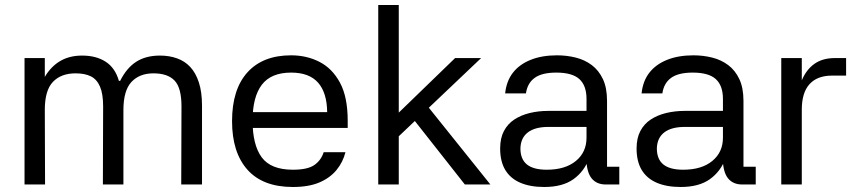

<svg xmlns="http://www.w3.org/2000/svg" viewBox="-20 -737 3428 767"><path d="M78 -505H159V-430Q184 -472 221 -493.5Q258 -515 308 -515Q364 -515 402 -490.5Q440 -466 455 -414H460Q486 -466 524.5 -490.5Q563 -515 619 -515Q656 -515 687 -504Q718 -493 740 -469.5Q762 -446 774.5 -407.5Q787 -369 787 -315V0H704L705 -312Q705 -386 677.5 -415Q650 -444 593 -444Q537 -444 505 -409.5Q473 -375 473 -297V0H391L392 -312Q392 -362 379.5 -391Q367 -420 343 -432Q319 -444 282 -444Q224 -444 191.5 -410Q159 -376 159 -298L160 0H78Z M947 -289H1287Q1286 -367 1250.5 -407Q1215 -447 1143 -447Q1063 -447 1026 -398.5Q989 -350 989 -255Q989 -158 1025.5 -108.5Q1062 -59 1150 -59Q1209 -59 1236 -78Q1263 -97 1273 -129H1360Q1350 -89 1324 -57.5Q1298 -26 1255.5 -8Q1213 10 1150 10Q1030 10 968.5 -59Q907 -128 907 -253Q907 -380 968.5 -448Q1030 -516 1143 -516Q1205 -516 1256 -490Q1307 -464 1338 -407Q1369 -350 1369 -254V-226H946Z M1676 -328 1939 0H1837L1618 -278ZM1573 0H1491V-717H1573ZM1546 -261 1798 -505H1902L1546 -167Z M2454 0H2400Q2363 0 2343 -25Q2323 -50 2322 -107L2333 -104Q2314 -52 2270.5 -21Q2227 10 2154 10Q2098 10 2058.5 -7Q2019 -24 1998.5 -58Q1978 -92 1978 -144Q1978 -185 1993 -213.5Q2008 -242 2034.5 -259.5Q2061 -277 2096 -285.5Q2131 -294 2170 -294H2323V-342Q2323 -395 2294.5 -421Q2266 -447 2202 -447Q2145 -447 2116 -426Q2087 -405 2081 -364H1998Q2003 -413 2029 -446.5Q2055 -480 2100 -498Q2145 -516 2205 -516Q2244 -516 2280 -507Q2316 -498 2344 -477Q2372 -456 2388.5 -421Q2405 -386 2405 -334V-71H2454ZM2059 -144Q2059 -101 2085 -80Q2111 -59 2164 -59Q2238 -59 2280.5 -94Q2323 -129 2323 -187V-230H2171Q2117 -230 2088.5 -208Q2060 -186 2059 -144Z M2999 0H2945Q2908 0 2888 -25Q2868 -50 2867 -107L2878 -104Q2859 -52 2815.5 -21Q2772 10 2699 10Q2643 10 2603.5 -7Q2564 -24 2543.5 -58Q2523 -92 2523 -144Q2523 -185 2538 -213.5Q2553 -242 2579.5 -259.5Q2606 -277 2641 -285.5Q2676 -294 2715 -294H2868V-342Q2868 -395 2839.5 -421Q2811 -447 2747 -447Q2690 -447 2661 -426Q2632 -405 2626 -364H2543Q2548 -413 2574 -446.5Q2600 -480 2645 -498Q2690 -516 2750 -516Q2789 -516 2825 -507Q2861 -498 2889 -477Q2917 -456 2933.5 -421Q2950 -386 2950 -334V-71H2999ZM2604 -144Q2604 -101 2630 -80Q2656 -59 2709 -59Q2783 -59 2825.5 -94Q2868 -129 2868 -187V-230H2716Q2662 -230 2633.5 -208Q2605 -186 2604 -144Z M3183 0H3101V-505H3183V-416Q3201 -459 3233.5 -482Q3266 -505 3315 -505H3360V-435H3304Q3245 -435 3214 -401Q3183 -367 3183 -299Z"/></svg>

Font: Asta Sans
Style: Regular
Weight: 400
Designer: 42dot
Version: Version 1.000